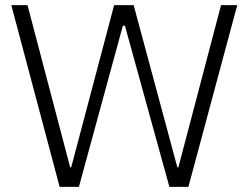

<svg xmlns="http://www.w3.org/2000/svg" viewBox="-20 -727 967 747"><path d="M24 -707H87L253 -76H257L424 -707H500L670 -76H674L840 -707H903L713 0H639L466 -627H458L287 0H212Z"/></svg>

Font: Asta Sans Light
Style: Regular
Weight: 300
Designer: 42dot
Version: Version 1.000